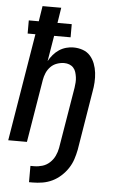

<svg xmlns="http://www.w3.org/2000/svg" viewBox="-62 -777 624 1033"><g transform="rotate(5 250.0 -260.0)"><path d="M135 215V127H155Q177 127 199 120.5Q221 114 238.5 98Q256 82 266 61Q276 40 280 18L335 -313Q337 -327 338 -341.5Q339 -356 337 -370Q335 -384 331 -397Q327 -410 318 -420Q309 -430 296 -435Q283 -440 268 -440Q249 -440 229 -433Q209 -426 194.5 -411Q180 -396 172 -377Q164 -358 161 -339L105 0H4L100 -581H58V-652H112L125 -735H226L213 -652H290V-581H201L178 -443Q188 -461 202 -477.5Q216 -494 233.5 -505.5Q251 -517 271 -522.5Q291 -528 310 -528Q337 -528 361 -519.5Q385 -511 401 -493Q417 -475 426 -451.5Q435 -428 438 -402.5Q441 -377 439.5 -351Q438 -325 433 -299L381 18Q376 44 367.5 70Q359 96 343.5 119.5Q328 143 306.5 162.5Q285 182 260 194Q235 206 208 210.5Q181 215 155 215Z"/></g></svg>

Font: Iosevka Term Curly SmBd Obl
Style: Regular
Weight: 600
Italic angle: -9°
Designer: Belleve Invis
Foundry: Belleve Invis
Version: Version 32.3.0